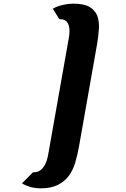

<svg xmlns="http://www.w3.org/2000/svg" viewBox="-20 -820 690 1050"><path d="M412 -19 511 -579Q518.5 -621.5 521 -666Q523 -705.5 511 -736Q498 -766 468 -783Q437.5 -800 380 -800Q367 -800 353 -798.5Q332.5 -795.5 323.5 -793Q305 -788.5 294.5 -784.5Q280 -779 269 -772.5L304 -715.5Q311.5 -715.5 325 -713Q336 -711 345.5 -700.5Q355 -689.5 358.5 -669.5Q362.5 -648.5 356.5 -613.5L244 23Q237 60.5 226.5 79.5Q215 100.5 203 109.5Q190.5 119 179 120.5Q169 122.5 160 122.5L100.5 182.5Q108.5 188.5 122 194Q135.5 199.5 148 203Q160 206.5 175.5 208Q187.5 210 201.5 210Q259 210 295.5 191.5Q333 173 356 142Q378.5 112 391.5 69Q404 26 412 -19Z"/></svg>

Font: B612
Style: Regular
Weight: 700
Italic angle: -10°
Designer: Nicolas Chauveau, Thomas Paillot, Jonathan Favre-Lamarine, Jean-Luc Vinot
Foundry: AIRBUS
Version: Version 1.008